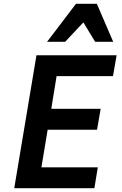

<svg xmlns="http://www.w3.org/2000/svg" viewBox="-20 -991 640 1011"><path d="M55 0H477L495 -110H198L231 -308H491L510 -418H250L278 -590H575L594 -700H172ZM228 -771H323L419 -873L481 -771H576L490 -971H380Z"/></svg>

Font: CommitMono
Style: Bold Italic
Weight: 700
Monospace: yes
Designer: Eigil Nikolajsen
Foundry: Eigil Nikolajsen
Version: Version 1.143